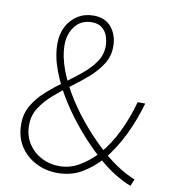

<svg xmlns="http://www.w3.org/2000/svg" viewBox="-84 -810 788 895"><g transform="rotate(10 310.5 -363.0)"><path d="M247 13Q192 13 145 -11Q98 -35 70 -78.5Q42 -122 42 -183Q42 -233 65.5 -272.5Q89 -312 126 -345Q163 -378 204.5 -408Q246 -438 283 -468.5Q320 -499 343.5 -533Q367 -567 367 -609Q367 -633 359 -655.5Q351 -678 333 -692.5Q315 -707 285 -707Q234 -707 205.5 -670Q177 -633 177 -583Q177 -526 201 -462.5Q225 -399 265.5 -336Q306 -273 355 -217Q404 -161 453 -118Q494 -82 533.5 -57.5Q573 -33 607 -20L594 13Q559 0 518 -25Q477 -50 432 -90Q379 -137 327.5 -197Q276 -257 234.5 -322.5Q193 -388 168 -454.5Q143 -521 143 -581Q143 -627 161.5 -662.5Q180 -698 212.5 -718.5Q245 -739 287 -739Q343 -739 372.5 -702.5Q402 -666 402 -612Q402 -567 378.5 -529.5Q355 -492 318.5 -460Q282 -428 240.5 -397.5Q199 -367 162.5 -335Q126 -303 102.5 -266.5Q79 -230 79 -185Q79 -135 102.5 -98Q126 -61 165 -40.5Q204 -20 250 -20Q301 -20 345.5 -46.5Q390 -73 427 -113Q473 -166 505.5 -233Q538 -300 559 -377H595Q572 -296 536.5 -223Q501 -150 453 -92Q412 -46 362 -16.5Q312 13 247 13Z"/></g></svg>

Font: Noto Sans TC Thin
Style: Regular
Weight: 100
Designer: Ryoko NISHIZUKA 西塚涼子 (kana, bopomofo & ideographs); Paul D. Hunt (Latin, Greek & Cyrillic); Sandoll Communications 산돌커뮤니
Foundry: Adobe
Version: Version 2.004-H2;hotconv 1.0.118;makeotfexe 2.5.65603